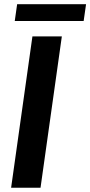

<svg xmlns="http://www.w3.org/2000/svg" viewBox="-20 -882 424 902"><path d="M373 -783.2H49.3L60.5 -862.3H384.3ZM170.4 0H32.2L132.3 -710.9H270.5Z"/></svg>

Font: Robert Sans ExtraBold
Style: Italic
Weight: 800
Italic angle: -8°
Designer: Christian Robertson (extended by Adam Twardoch)
Foundry: Google
Version: Version 12.135;April 2, 2019;FontCreator 11.5.0.2425 64-bit;